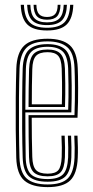

<svg xmlns="http://www.w3.org/2000/svg" viewBox="-20 -767 383 794"><path d="M177 6.8Q112.2 6.8 80.9 -20.1Q49.5 -47 47.2 -114.5Q45.8 -163.5 45.1 -229.2Q44.5 -295 45.1 -362.5Q45.8 -430 47.5 -484Q49.8 -549 79.6 -577.9Q109.5 -606.8 176.5 -606.8Q238.5 -606.8 268.6 -579.8Q298.8 -552.8 301.5 -485.8Q302.8 -459.5 303.1 -403.4Q303.5 -347.2 300.5 -280H111.2Q111.2 -194 113.5 -118.8Q114.5 -80 128.4 -64.4Q142.2 -48.8 177 -48.8Q208.8 -48.8 221.1 -63.2Q233.5 -77.8 235.2 -117.8Q236.8 -153.2 234.2 -206H247.5Q250 -152.5 248.5 -117Q246.8 -71.8 231 -54.8Q215.2 -37.8 177 -37.8Q135.8 -37.8 118.5 -55.5Q101.2 -73.2 100 -117.8Q99 -150.8 98.5 -200.4Q98 -250 98 -291H288Q290.2 -353.2 289.9 -406.2Q289.5 -459.2 288.2 -485.5Q285.8 -548.5 257.9 -572.1Q230 -595.8 176.5 -595.8Q115 -595.8 88.9 -568.9Q62.8 -542 60.8 -483.2Q59 -428.5 58.5 -362.2Q58 -296 58.5 -231Q59 -166 60.5 -115.5Q62.5 -53.8 90.2 -29Q118 -4.2 177 -4.2Q235.2 -4.2 260.4 -29.2Q285.5 -54.2 288.2 -115.2Q290 -151.5 287.2 -206H300.5Q301.8 -183 302.1 -158.5Q302.5 -134 301.5 -114.5Q298.8 -48.5 270.4 -20.9Q242 6.8 177 6.8ZM177 -15.5Q123.2 -15.5 99.4 -37.9Q75.5 -60.2 73.8 -116Q72 -169.5 71.6 -236.2Q71.2 -303 71.8 -368.2Q72.2 -433.5 73.8 -482.2Q75.8 -539.2 100.2 -561.9Q124.8 -584.5 176.5 -584.5Q224.2 -584.5 248.5 -563.2Q272.8 -542 275 -485Q276 -462.8 276.5 -413.6Q277 -364.5 275 -302.2H84.8Q84.8 -249.2 85.1 -207.8Q85.5 -166.2 86.2 -117Q87 -68 107 -47.2Q127 -26.5 177 -26.5Q221.5 -26.5 240.5 -45.9Q259.5 -65.2 261.8 -116.2Q263.2 -152.2 260.8 -206H274Q276.5 -153.2 275 -115.8Q272.5 -59.8 250.8 -37.6Q229 -15.5 177 -15.5ZM84.8 -313.2H262Q263.8 -367.5 263.2 -415.2Q262.8 -463 261.8 -484.5Q259.5 -535 239.2 -554.2Q219 -573.5 176.5 -573.5Q131.2 -573.5 110 -553.4Q88.8 -533.2 87 -481.8Q86 -452.2 85.5 -405.6Q85 -359 84.8 -313.2ZM98 -324.5Q98.2 -357.8 98.6 -398.9Q99 -440 100.2 -481Q101.8 -526.2 119.2 -544.2Q136.8 -562.2 176.5 -562.2Q213.8 -562.2 230.2 -544.8Q246.8 -527.2 248.5 -483.8Q249.2 -465.2 249.9 -422.6Q250.5 -380 248.8 -324.5ZM111.5 -335.5H235.8Q237 -384.5 236.5 -425.5Q236 -466.5 235.2 -483.2Q233.8 -522 220.2 -536.6Q206.8 -551.2 176.5 -551.2Q143 -551.2 128.8 -535.8Q114.5 -520.2 113.5 -480.5Q112.5 -447.8 112 -412.2Q111.5 -376.8 111.5 -335.5ZM174.5 -641Q118.2 -641 93 -665.8Q67.8 -690.5 65.8 -747.2H79Q80.8 -696.2 103 -674.2Q125.2 -652.2 174.5 -652.2Q223.8 -652.2 246 -674.2Q268.2 -696.2 270 -747.2H283.2Q281 -690.5 255.8 -665.8Q230.5 -641 174.5 -641ZM174.5 -663.2Q131.8 -663.2 112.8 -682.8Q93.8 -702.2 92.2 -747.2H105.5Q106.5 -708.2 122.6 -691.4Q138.8 -674.5 174.5 -674.5Q210.2 -674.5 226.2 -691.4Q242.2 -708.2 243.5 -747.2H256.8Q255.2 -702.2 236.1 -682.8Q217 -663.2 174.5 -663.2ZM174.5 -685.5Q145.5 -685.5 132.5 -699.9Q119.5 -714.2 118.8 -747.2H130.5Q130.8 -720.2 141.4 -708.5Q152 -696.8 174.5 -696.8Q197.2 -696.8 207.9 -708.5Q218.5 -720.2 218.5 -747.2H230.2Q229.2 -714.2 216.4 -699.9Q203.5 -685.5 174.5 -685.5Z"/></svg>

Font: Big Shoulders Inline Display
Style: Regular
Weight: 400
Designer: Patric King
Foundry: XO Type Co
Version: Version 1.000